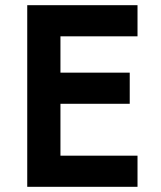

<svg xmlns="http://www.w3.org/2000/svg" viewBox="-20 -720 620 740"><path d="M85 -700V0H510V-120H213V-320H480V-440H213V-580H510V-700Z"/></svg>

Font: KT Kiyosuna Sans Bold
Style: Regular
Weight: 700
Designer: [Zen Kaku Gothic] Yoshimichi Ohira
Version: Version 1.010;Glyphs 3.1.2 (3151)